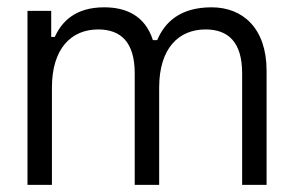

<svg xmlns="http://www.w3.org/2000/svg" viewBox="-20 -518 824 538"><path d="M57 0H125.5V-272.5C125.5 -382.5 180 -435.5 255 -435.5C318.5 -435.5 357.5 -400 357.5 -312.5V0H426V-272.5C426 -382.5 480.5 -435.5 556 -435.5C619.5 -435.5 658.5 -400 658.5 -312.5V0H727V-320C727 -438 661 -497.5 573 -497.5C484.5 -497.5 441.5 -455.5 420.5 -405.5H408.5C386.5 -474 333.5 -497.5 272 -497.5C192 -497.5 153.5 -458.5 133.5 -414.5H123.5V-487.5H57Z"/></svg>

Font: MCL Standard Light
Style: Regular
Weight: 300
Designer: Květoslav Bartoš
Foundry: Florian Karsten
Version: Version 1.001;Glyphs 3.2.3 (3260)